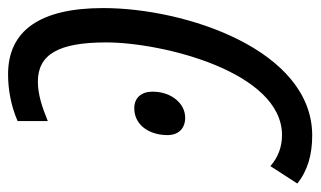

<svg xmlns="http://www.w3.org/2000/svg" viewBox="-210 -588 775 464"><g transform="rotate(-90 177.0 -356.5)"><path d="M229 -724C192 -724 153 -717 116 -701V-628C150 -642 181 -652 211 -652C277 -652 306 -602 306 -487C306 -351 235 -62 82 -62C54 -62 29 -71 7 -90L-35 -25C-4 0 35 11 81 11C288 11 389 -295 389 -494C389 -646 335 -724 229 -724ZM124 -296C159 -296 187 -330 187 -375C187 -402 172 -419 147 -419C105 -419 82 -381 82 -339C82 -311 99 -296 124 -296Z"/></g></svg>

Font: Noto Sans ExtraCondensed
Style: Italic
Weight: 400
Width: 2
Italic angle: -12°
Designer: Monotype Design Team
Foundry: Monotype Imaging Inc.
Version: Version 2.013